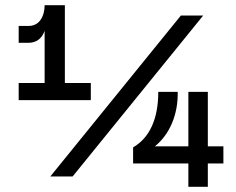

<svg xmlns="http://www.w3.org/2000/svg" viewBox="-20 -720 911 740"><path d="M590 -366H665Q666 -300 643 -245.5Q620 -191 577 -156H706V-366H781V-156H841V-90H781V0H706V-90H493V-152Q541 -180 565.5 -234Q590 -288 590 -366ZM152 -400V-601Q135 -555 89 -555H52V-620H89Q120 -620 136 -643Q152 -666 152 -700H230V-400H330V-334H52V-400ZM763 -660 260 -40H174L677 -660Z"/></svg>

Font: MedMera Sans Semibold
Style: Regular
Weight: 600
Designer: Kasper Nordkvist
Foundry: UNCUT.wtf
Version: Version 1.300